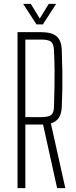

<svg xmlns="http://www.w3.org/2000/svg" viewBox="-20 -965 391 985"><path d="M70 0V-800H191Q246 -800 270.8 -778.2Q295.5 -756.5 297 -707Q299 -649 299.8 -600.2Q300.5 -551.5 299.8 -507.2Q299 -463 297 -418Q295.5 -382 282.2 -361.2Q269 -340.5 241 -332L315 0H273L201 -326H110V0ZM110 -364H190Q228.5 -364 242.5 -375.2Q256.5 -386.5 257 -418Q258.5 -475 259.5 -518.8Q260.5 -562.5 260 -606.2Q259.5 -650 257 -707Q255.5 -739.5 242 -750.8Q228.5 -762 191 -762H110ZM167 -840 99 -945H138L184 -870L230 -945H268L200 -840Z"/></svg>

Font: Big Shoulders Text Thin Thin
Style: Regular
Weight: 250
Version: Version 2.002